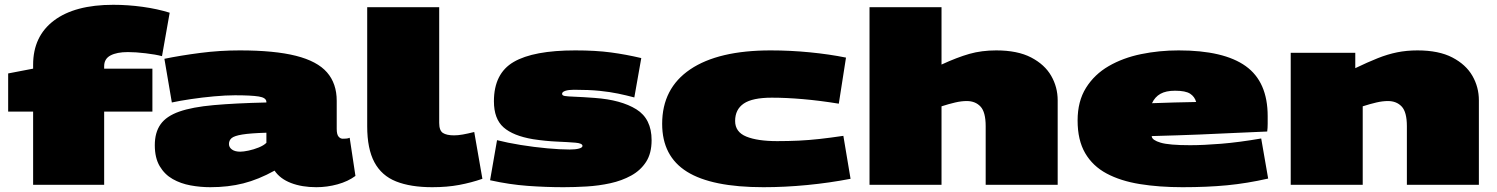

<svg xmlns="http://www.w3.org/2000/svg" viewBox="-20 -770 6236 800"><path d="M118 0V-305H14V-464L118 -484V-500Q118 -619 205 -684.5Q292 -750 452 -750Q513 -750 574.5 -741.5Q636 -733 687 -717L655 -536Q629 -543 587 -548Q545 -553 513 -553Q467 -553 440.5 -539Q414 -525 414 -494V-484H615V-305H414V0Z M625 -165Q625 -218 649 -252Q673 -286 727 -305Q781 -324 870.5 -332Q960 -340 1090 -343V-345Q1090 -363 1058 -368Q1026 -373 959 -373Q921 -373 871.5 -368.5Q822 -364 775 -357Q728 -350 696 -343L665 -525Q733 -539 814.5 -549.5Q896 -560 979 -560Q1124 -560 1213 -537.5Q1302 -515 1342.5 -468.5Q1383 -422 1383 -350V-233Q1383 -210 1390.5 -201Q1398 -192 1408 -192Q1414 -192 1422 -192.5Q1430 -193 1437 -196L1461 -37Q1430 -14 1386.5 -2Q1343 10 1298 10Q1238 10 1192.5 -7.5Q1147 -25 1124 -59Q1057 -22 994 -6Q931 10 856 10Q815 10 774 2.5Q733 -5 699.5 -24Q666 -43 645.5 -77.5Q625 -112 625 -165ZM934 -170Q934 -156 946.5 -147Q959 -138 981 -138Q994 -138 1015.5 -142.5Q1037 -147 1058 -155.5Q1079 -164 1090 -175V-217Q1023 -215 989.5 -209.5Q956 -204 945 -194.5Q934 -185 934 -170Z M1810 -740V-258Q1810 -226 1825.5 -216Q1841 -206 1872 -206Q1888 -206 1908 -209.5Q1928 -213 1956 -220L1990 -25Q1944 -9 1893.5 0.5Q1843 10 1781 10Q1691 10 1630.5 -14Q1570 -38 1540 -94Q1510 -150 1510 -244V-740Z M2022 -19 2051 -186Q2094 -175 2149.5 -166Q2205 -157 2260 -152Q2315 -147 2353 -147Q2378 -147 2392.5 -151Q2407 -155 2407 -162Q2407 -173 2377.5 -175.5Q2348 -178 2301 -180Q2254 -182 2201 -190Q2118 -204 2078 -239.5Q2038 -275 2038 -348Q2038 -464 2120.5 -512Q2203 -560 2377 -560Q2462 -560 2525.5 -551.5Q2589 -543 2652 -528L2623 -364Q2589 -373 2555.5 -380Q2522 -387 2478.5 -391.5Q2435 -396 2371 -396Q2349 -396 2335.5 -391.5Q2322 -387 2322 -379Q2322 -372 2333.5 -370Q2345 -368 2374.5 -367Q2404 -366 2458 -362Q2568 -354 2631.5 -314.5Q2695 -275 2695 -186Q2695 -131 2672 -95.5Q2649 -60 2610 -38.5Q2571 -17 2523 -6.5Q2475 4 2424.5 7Q2374 10 2328 10Q2255 10 2179 4.5Q2103 -1 2022 -19Z M2739 -254Q2739 -402 2856 -481Q2973 -560 3191 -560Q3273 -560 3354.5 -552Q3436 -544 3505 -530L3475 -338Q3395 -351 3325 -357Q3255 -363 3196 -363Q3115 -363 3079 -338.5Q3043 -314 3043 -266Q3043 -220 3089.5 -201Q3136 -182 3218 -182Q3265 -182 3307.5 -184Q3350 -186 3395 -191Q3440 -196 3494 -204L3524 -25Q3436 -8 3343 1Q3250 10 3161 10Q2946 10 2842.5 -54.5Q2739 -119 2739 -254Z M3603 0V-740H3903V-501Q3968 -531 4019 -545.5Q4070 -560 4131 -560Q4220 -560 4276.5 -530.5Q4333 -501 4360 -454Q4387 -407 4387 -352V0H4087V-244Q4087 -303 4065.5 -326Q4044 -349 4008 -349Q3986 -349 3960 -343Q3934 -337 3903 -327V0Z M4907 10Q4810 10 4729.5 -3Q4649 -16 4591 -47Q4533 -78 4501.5 -132Q4470 -186 4470 -268Q4470 -348 4505 -404Q4540 -460 4599.5 -494.5Q4659 -529 4734.5 -544.5Q4810 -560 4891 -560Q5079 -560 5170.5 -494.5Q5262 -429 5262 -286Q5262 -273 5262 -254.5Q5262 -236 5260 -222Q5203 -220 5134 -216.5Q5065 -213 4978 -209.5Q4891 -206 4779 -203V-201Q4781 -186 4816 -175.5Q4851 -165 4939 -165Q4994 -165 5068 -171Q5142 -177 5235 -193L5264 -26Q5176 -6 5093 2Q5010 10 4907 10ZM4780 -340Q4824 -342 4872.5 -343Q4921 -344 4964 -345Q4958 -367 4939 -379.5Q4920 -392 4876 -392Q4838 -392 4815 -379Q4792 -366 4780 -340Z M5358 0V-550H5627V-486Q5679 -511 5720.5 -527.5Q5762 -544 5801.5 -552Q5841 -560 5886 -560Q5975 -560 6031.5 -530.5Q6088 -501 6115 -454Q6142 -407 6142 -352V0H5842V-244Q5842 -303 5820.5 -326Q5799 -349 5763 -349Q5741 -349 5715 -343Q5689 -337 5658 -327V0Z"/></svg>

Font: Georama ExtraExtended Black
Style: Regular
Weight: 900
Width: 8
Designer: Jean-Baptiste Levee
Foundry: Production Type
Version: Version 1.000